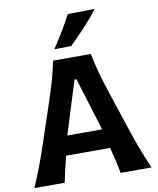

<svg xmlns="http://www.w3.org/2000/svg" viewBox="-110 -1155 1017 1239"><g transform="rotate(-10 398.5 -535.5)"><path d="M12.7 0Q41 -63.5 67.4 -133.5Q93.8 -203.6 114.7 -267.1L205.1 -537.6Q229.5 -611.3 246.1 -670.4Q262.7 -729.5 274.4 -789.1H522Q534.2 -727.1 550 -668.5Q565.9 -609.9 589.8 -537.6L679.2 -266.6Q700.7 -201.2 726.8 -132.3Q752.9 -63.5 780.8 0H578.1Q570.8 -41.5 560.8 -85Q550.8 -128.4 539.6 -170.4H251Q240.2 -127.4 230 -84.2Q219.7 -41 211.4 0ZM509.3 -297.4 402.3 -644.5H389.6L281.2 -297.4ZM295.4 -859.9Q330.1 -912.1 361.6 -964.1Q393.1 -1016.1 419.9 -1068.4L597.2 -1071.3Q556.2 -1017.1 507.3 -964.6Q458.5 -912.1 405.8 -861.3Z"/></g></svg>

Font: Pinar DS1 Bold
Style: Regular
Weight: 700
Designer: Amin Abedi
Version: Version 3.000